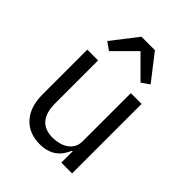

<svg xmlns="http://www.w3.org/2000/svg" viewBox="-220 -880 1008 1008"><g transform="rotate(45 284.0 -376.5)"><path d="M403 -84H399Q391 -66 379.5 -48.5Q368 -31 351 -17.5Q334 -4 310 4Q286 12 254 12Q174 12 127 -39.5Q80 -91 80 -185V-516H160V-199Q160 -60 278 -60Q302 -60 324.5 -66Q347 -72 364.5 -84Q382 -96 392.5 -114.5Q403 -133 403 -159V-516H483V0H403ZM333 -765 444 -622 400 -591 283 -708 166 -591 122 -622 233 -765Z"/></g></svg>

Font: IBM Plex Sans
Style: Regular
Weight: 400
Designer: Mike Abbink, Paul van der Laan, Pieter van Rosmalen
Foundry: Bold Monday
Version: Version 3.005